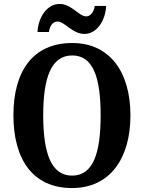

<svg xmlns="http://www.w3.org/2000/svg" viewBox="-20 -943 729 973"><path d="M408 -771C469 -771 514 -836 518 -913H460C457 -886 440 -860 417 -860C380 -860 343 -923 282 -923C219 -923 174 -857 170 -781H228C231 -808 246 -834 271 -834C309 -834 346 -771 408 -771ZM345 10C535 10 641 -137 641 -358C641 -580 535 -725 346 -725C145 -725 48 -580 48 -359C48 -137 145 10 345 10ZM345 -53C240 -53 199 -166 199 -358C199 -551 240 -662 346 -662C452 -662 490 -551 490 -358C490 -166 452 -53 345 -53Z"/></svg>

Font: Noto Serif Sinhala Condensed
Style: Bold
Weight: 700
Width: 3
Designer: Jelle Bosma - Monotype Design Team
Foundry: Monotype Imaging Inc.
Version: Version 2.007